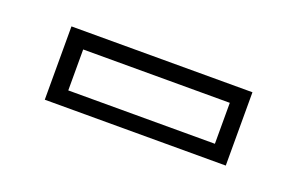

<svg xmlns="http://www.w3.org/2000/svg" viewBox="-35 -781 488 315"><g transform="rotate(20 209.0 -624.0)"><path d="M51 -559.5V-687.5H367V-559.5ZM82 -587H338V-658.5H82Z"/></g></svg>

Font: Tourney Condensed Light
Style: Regular
Weight: 300
Width: 3
Designer: Tyler Finck
Foundry: Etcetera Type Co
Version: Version 1.010; ttfautohint (v1.8.3)